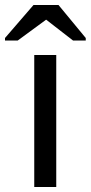

<svg xmlns="http://www.w3.org/2000/svg" viewBox="-42 -748 363 768"><path d="M95 0V-528H183V0ZM301 -596V-586H250L143 -669H142L29 -586H-22V-596L92 -728H192Z"/></svg>

Font: Libra Sans
Style: Regular
Weight: 400
Foundry: Context Ltd
Version: Version 1.000; ttfautohint (v1.3)